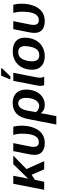

<svg xmlns="http://www.w3.org/2000/svg" viewBox="1130 -1906 984 3283"><g transform="rotate(-90 1621.5 -264.0)"><path d="M189 -159.2 155.3 0H18.1L121.1 -528.3H258.3L208.5 -273.9L300.8 -369.1L455.1 -528.3H602.5L373 -302.7L508.3 0H367.7L274.9 -214.4Z M1078.6 -177.7Q1042.5 -85.4 976.8 -37.8Q911.1 9.8 821.8 9.8Q721.2 9.8 668.5 -34.4Q615.7 -78.6 615.7 -164.6Q615.7 -200.2 622.1 -236.8L679.7 -528.3H816.4L759.8 -246.6Q752.4 -212.4 752.4 -175.3Q752.4 -137.2 772.5 -114.3Q792.5 -91.3 834.5 -91.3Q978 -91.3 978 -380.4Q978 -458.5 956.5 -528.3H1096.2Q1114.7 -465.3 1114.7 -390.1Q1114.7 -270.5 1078.6 -177.7Z M1507.3 -538.6Q1611.3 -538.6 1671.6 -477.8Q1731.9 -417 1731.9 -308.6Q1731.9 -217.8 1699.2 -145Q1666.5 -71.8 1606.2 -31Q1545.9 9.8 1470.2 9.8Q1418.5 9.8 1385.3 -7.6Q1352.1 -24.9 1329.1 -57.1H1327.1L1318.4 0L1277.8 207.5H1134.3L1229.5 -283.7Q1254.9 -414.1 1323.7 -476.3Q1392.6 -538.6 1507.3 -538.6ZM1499 -443.8Q1399.9 -443.8 1370.6 -279.3L1346.2 -141.6Q1364.7 -115.2 1392.8 -100.1Q1420.9 -85 1453.1 -85Q1504.9 -85 1541 -133.3Q1564 -163.6 1576.9 -209.5Q1589.8 -255.4 1589.8 -311Q1589.8 -375.5 1565.7 -409.7Q1541.5 -443.8 1499 -443.8Z M1934.6 -70.8Q1934.6 -28.8 1955.1 0H1808.6Q1803.7 -7.8 1799.6 -24.7Q1795.4 -41.5 1795.4 -60.5Q1795.4 -90.8 1800.8 -115.2L1881.3 -528.3H2019L1937.5 -110.8Q1934.6 -94.2 1934.6 -70.8ZM2093.3 -718.3 1958 -577.6H1906.7L1909.7 -593.8L1971.2 -736.3H2096.7Z M2619.1 -333.5Q2619.1 -232.4 2579.6 -153.8Q2539.6 -75.2 2466.6 -32.7Q2393.6 9.8 2301.8 9.8Q2195.3 9.8 2133.3 -47.6Q2071.3 -105 2071.3 -204.6Q2071.3 -302.7 2110.4 -378.4Q2149.4 -454.1 2220.9 -495.8Q2292.5 -537.6 2384.3 -537.6Q2499 -537.6 2559.1 -484.1Q2619.1 -430.7 2619.1 -333.5ZM2475.6 -323.2Q2475.6 -443.8 2374 -443.8Q2318.8 -443.8 2285.6 -414.6Q2263.7 -395 2247.8 -361.1Q2231.9 -327.1 2223.6 -287.4Q2215.3 -247.6 2215.3 -210.4Q2215.3 -84 2316.9 -84Q2371.6 -84 2403.8 -111.8Q2435.5 -139.2 2453.9 -195.3Q2472.2 -251.5 2475.6 -323.2Z M3164.1 -177.7Q3127.9 -85.4 3062.3 -37.8Q2996.6 9.8 2907.2 9.8Q2806.6 9.8 2753.9 -34.4Q2701.2 -78.6 2701.2 -164.6Q2701.2 -200.2 2707.5 -236.8L2765.1 -528.3H2901.9L2845.2 -246.6Q2837.9 -212.4 2837.9 -175.3Q2837.9 -137.2 2857.9 -114.3Q2877.9 -91.3 2919.9 -91.3Q3063.5 -91.3 3063.5 -380.4Q3063.5 -458.5 3042 -528.3H3181.6Q3200.2 -465.3 3200.2 -390.1Q3200.2 -270.5 3164.1 -177.7Z"/></g></svg>

Font: Arimo
Style: Bold Italic
Weight: 700
Italic angle: -12°
Designer: Steve Matteson
Foundry: Monotype Imaging Inc.
Version: Version 1.33